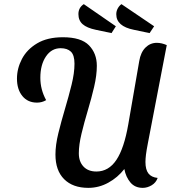

<svg xmlns="http://www.w3.org/2000/svg" viewBox="-20 -886 834 928"><path d="M407 22Q332 22 290 -20Q248 -62 248 -139Q248 -185 262 -242Q276 -299 294 -359.5Q312 -420 326 -476.5Q340 -533 340 -578Q340 -620 322.5 -636.5Q305 -653 273 -653Q229 -653 202 -613Q175 -573 175 -510Q175 -453 203 -402Q183 -390 159 -390Q114 -390 88 -422Q62 -454 62 -506Q62 -555 86 -601Q110 -647 159.5 -676.5Q209 -706 284 -706Q372 -706 410 -667Q448 -628 448 -568Q448 -522 435 -466.5Q422 -411 404.5 -352.5Q387 -294 374 -240Q361 -186 361 -145Q361 -105 383.5 -81Q406 -57 446 -57Q505 -57 542.5 -113Q580 -169 600 -285L653 -591Q660 -633 683 -656Q706 -679 738 -679Q761 -679 786 -668L695 -195Q688 -159 685.5 -138.5Q683 -118 683 -103Q683 -66 697.5 -47.5Q712 -29 742 -26Q734 -3 713 9.5Q692 22 670 22Q632 22 610 -4.5Q588 -31 581 -69Q549 -28 503.5 -3Q458 22 407 22ZM703 -726 627 -742Q542 -759 542 -817Q542 -832 549 -845Q556 -858 567 -866L725 -759ZM519 -726 443 -742Q400 -751 379.5 -769Q359 -787 359 -818Q359 -849 385 -866L540 -759Z"/></svg>

Font: Sansita Swashed
Style: Regular
Weight: 400
Designer: Pablo Cosgaya
Foundry: Omnibus-Type
Version: Version 1.003; ttfautohint (v1.8.3)